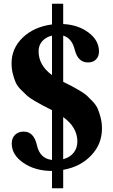

<svg xmlns="http://www.w3.org/2000/svg" viewBox="-20 -908 605 1030"><path d="M319 -888V-779Q400 -775 455.5 -733Q511 -691 511 -632Q511 -605 495 -589Q479 -573 452 -573Q398 -573 381 -641Q366 -703 319 -717V-469Q351 -453 364 -446.5Q377 -440 405 -423.5Q433 -407 445.5 -395.5Q458 -384 477 -364Q496 -344 504.5 -324Q513 -304 520 -276.5Q527 -249 527 -218Q527 -135 469 -74Q411 -13 319 3V102H259V9Q169 9 106 -34Q43 -77 43 -138Q43 -167 60.5 -184.5Q78 -202 107 -202Q162 -202 178 -129Q194 -57 259 -50V-317Q224 -335 211 -341.5Q198 -348 168 -365.5Q138 -383 126 -394Q114 -405 93.5 -425.5Q73 -446 64.5 -465Q56 -484 49 -511Q42 -538 42 -568Q42 -649 102 -706.5Q162 -764 259 -777V-888ZM395 -149Q395 -225 319 -280V-54Q354 -63 374.5 -88Q395 -113 395 -149ZM187 -633Q187 -558 259 -505V-717Q226 -709 206.5 -687Q187 -665 187 -633Z"/></svg>

Font: Libre Caslon Text
Style: Bold
Weight: 700
Designer: Pablo Impallari, Rodrigo Fuenzalida
Foundry: Pablo Impallari, Rodrigo Fuenzalida
Version: Version 1.002